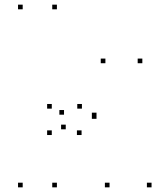

<svg xmlns="http://www.w3.org/2000/svg" viewBox="-20 -795 671 825"><path d="M77.5 10V-10H57.5V10ZM224.5 10V-10H204.5V10ZM224.5 -755V-775H204.5V-755ZM77.5 -755V-775H57.5V-755ZM255.1 -302.2V-322.2H235.1V-302.2ZM332 -328.2V-348.2H312V-328.2ZM202.5 -328.2V-348.2H182.5V-328.2ZM202.5 -214.8V-234.8H182.5V-214.8ZM330.5 -214.8V-234.8H310.5V-214.8ZM262.5 -239.4V-259.4H242.5V-239.4ZM450.7 10V-10H430.7V10ZM631.2 10V-10H611.2V10ZM394.7 -284.4V-304.4H374.7V-284.4ZM394.7 -290.9V-310.9H374.7V-290.9ZM591.6 -523.3V-543.3H571.6V-523.3ZM432.9 -523.3V-543.3H412.9V-523.3Z"/></svg>

Font: Monaspace Argon Dots Var
Style: Regular
Weight: 400
Designer: Riley Cran and the Lettermatic Team
Version: Version 1.100 (Monaspace Argon Dots)